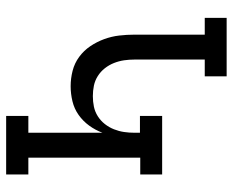

<svg xmlns="http://www.w3.org/2000/svg" viewBox="-88 -688 775 640"><g transform="rotate(90 300.0 -367.5)"><path d="M366 0V-74H422V-321Q413 -297 398 -276.5Q383 -256 362.5 -241.5Q342 -227 317 -221Q292 -215 267 -215Q241 -215 215.5 -221.5Q190 -228 169 -243.5Q148 -259 133.5 -280.5Q119 -302 110 -326.5Q101 -351 98 -376.5Q95 -402 95 -428V-662H39V-735H234V-662H178V-428Q178 -410 180.5 -393Q183 -376 189.5 -359.5Q196 -343 207 -329Q218 -315 233 -305.5Q248 -296 265 -292.5Q282 -289 300 -289Q318 -289 335 -292.5Q352 -296 367 -305.5Q382 -315 393 -329Q404 -343 410.5 -359.5Q417 -376 419.5 -393Q422 -410 422 -428V-446H366V-520H561V-447H505V-74H561V0Z"/></g></svg>

Font: Iosevka HT Extended
Style: Regular
Weight: 400
Width: 7
Monospace: yes
Designer: Belleve Invis
Foundry: Belleve Invis
Version: Version 32.3.0; ttfautohint (v1.8.4)